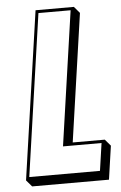

<svg xmlns="http://www.w3.org/2000/svg" viewBox="-58 -866 593 939"><g transform="rotate(-5 238.5 -396.5)"><path d="M340.9 -825H152.9L34 0L61.2 31.8H438.4L462.2 -133.2L435 -165H277.6L368.1 -793.2ZM323.7 -810 228.6 -150H417.8L398.3 -15H51.2L165.7 -810Z"/></g></svg>

Font: Blink
Style: 3DObl
Weight: 400
Designer: Mew Too
Foundry: Cannot Into Space Fonts
Version: Version 001.000